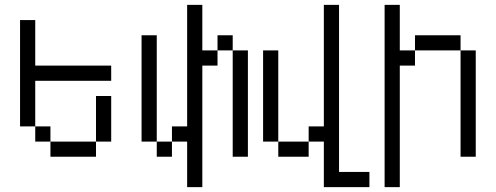

<svg xmlns="http://www.w3.org/2000/svg" viewBox="-20 -645 2040 790"><path d="M437.5 -312.5V-375H125V-562.5H62.5V-125H125V-62.5H187.5V0H375V-62.5H187.5V-125H125V-312.5ZM375 -62.5H437.5V-250H375Z M750 -62.5V125H812.5Q812.5 125 812.5 -375H875V-437.5H812.5V-625H750Q750 -625 750 -125H687.5V-62.5H625V0H687.5V-62.5ZM625 -62.5V-500H562.5V-62.5ZM937.5 -437.5V0H1000V-437.5ZM875 -437.5H937.5V-500H875Z M1500 125V62.5H1375V-625H1312.5Q1312.5 -625 1312.5 -125H1250V-62.5H1125V0H1250V-62.5H1312.5V125ZM1125 -62.5Q1125 -62.5 1125 -437.5H1062.5Q1062.5 -437.5 1062.5 -62.5Z M1562.5 -625Q1562.5 -625 1562.5 125H1625Q1625 125 1625 -375H1687.5V-437.5H1625V-625ZM1875 -437.5V0H1937.5V-437.5ZM1687.5 -437.5H1875V-500H1687.5Z"/></svg>

Font: CalcUnifontExMono
Style: Regular
Weight: 500
Version: Version 15.0.06